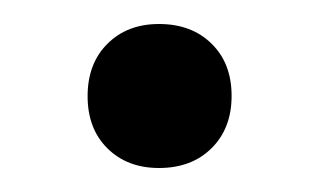

<svg xmlns="http://www.w3.org/2000/svg" viewBox="-20 -346 265 160"><path d="M112.5 -206Q86 -206 69.5 -222.4Q53 -238.7 53 -265.9Q53 -293 69.5 -309.5Q86 -326 112.5 -326Q139.7 -326 156.3 -309.6Q173 -293.3 173 -266.1Q173 -239 156.3 -222.5Q139.7 -206 112.5 -206Z"/></svg>

Font: Montagu Slab
Style: Bold
Weight: 700
Designer: Florian Karsten
Foundry: Florian Karsten
Version: Version 1.000